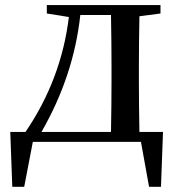

<svg xmlns="http://www.w3.org/2000/svg" viewBox="-20 -546 683 739"><path d="M139.6 -38.1H407.2Q409.2 -149.4 409.2 -232.4V-293.9Q409.2 -377 407.2 -488.3H289.1Q263.7 -253.9 139.6 -38.1ZM516.6 -38.1H607.4L599.6 172.9H553.7L522.5 0H106.4L73.2 172.9H27.3L19.5 -38.1H78.1Q215.8 -240.2 245.1 -480.5L160.2 -494.1V-526.4H597.7V-494.1L516.6 -483.4Q514.6 -372.1 514.6 -293.9V-232.4Q514.6 -149.4 516.6 -38.1Z"/></svg>

Font: GenYoMin TW TTF SemiBold
Style: Regular
Weight: 600
Version: Version 1.300